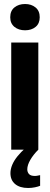

<svg xmlns="http://www.w3.org/2000/svg" viewBox="-20 -746 248 957"><path d="M36 0V-534H171V0ZM105 -595Q73 -595 52 -612Q31 -629 31 -660Q31 -692 52 -709Q73 -726 105 -726Q136 -726 157 -709Q178 -692 178 -660Q178 -629 157.5 -612Q137 -595 105 -595ZM120 191Q79 191 55.5 171.5Q32 152 32 117Q32 97 41 75.5Q50 54 67.5 32.5Q85 11 109 -10H169L171 0Q146 25 131 51Q116 77 116 98Q116 112 124.5 121.5Q133 131 154 131Q161 131 167.5 129.5Q174 128 180 127V180Q171 184 154.5 187.5Q138 191 120 191Z"/></svg>

Font: Mona Sans Condensed
Style: Bold
Weight: 700
Width: 3
Designer: Deni Anggara
Foundry: GitHub
Version: Version 2.000